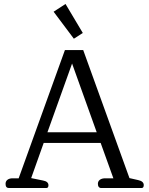

<svg xmlns="http://www.w3.org/2000/svg" viewBox="-20 -947 751 967"><path d="M250 -888 310 -927 397 -781 352 -752ZM8 -21Q8 -34 17.5 -41.5Q27 -49 44 -49H74L307 -695H399L632 -50L676 -40Q704 -34 704 -15Q704 0 693 0H490Q482 0 477.5 -5.5Q473 -11 473 -21Q473 -34 483 -41.5Q493 -49 510 -49H551L487 -227H200L137 -50L196 -38Q224 -33 224 -14Q224 0 213 0H25Q8 0 8 -21ZM467 -281 343 -627 219 -281Z"/></svg>

Font: Maitree
Style: Regular
Weight: 400
Designer: CadsonDemak Team
Foundry: CadsonDemak
Version: Version 1.001